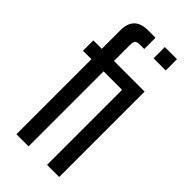

<svg xmlns="http://www.w3.org/2000/svg" viewBox="-215 -720 771 771"><g transform="rotate(45 170.5 -334.5)"><path d="M227 -669H296V-605H227ZM122 -485H296V0H227V-426H122V0H53V-426H5V-485H53V-590Q53 -669 132 -669H174V-605H153Q134 -605 128 -599.5Q122 -594 122 -574Z"/></g></svg>

Font: Teko Light
Style: Regular
Weight: 300
Designer: Manushi Parikh, Jonny Pinhorn
Foundry: Indian Type Foundry
Version: Version 1.105;PS 1.0;hotconv 1.0.78;makeotf.lib2.5.61930; tt